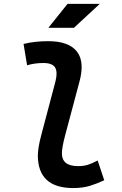

<svg xmlns="http://www.w3.org/2000/svg" viewBox="-20 -953 626 983"><path d="M355 9.8Q173.8 9.8 173.8 -157.7Q173.8 -174.3 178 -201.4Q182.1 -228.5 194.3 -272.9L263.7 -535.2Q269.5 -558.1 269.5 -575.7Q269.5 -595.2 262.2 -607.4Q248 -630.4 202.1 -630.4Q181.6 -630.4 160.4 -627.7Q139.2 -625 118.7 -618.7L100.6 -728Q131.8 -735.8 163.6 -739Q195.3 -742.2 226.6 -742.2Q331.5 -742.2 373 -689.9Q397.9 -658.7 397.9 -608.9Q397.9 -575.2 386.2 -532.7L316.9 -272.9Q305.2 -230 301 -205.6Q296.9 -181.2 296.9 -168.5Q296.4 -102.5 379.9 -102.5Q407.7 -102.5 429.2 -109.1Q450.7 -115.7 480 -131.3L513.7 -30.3Q479.5 -13.7 441.7 -2Q403.8 9.8 355 9.8ZM227.5 -810.5 325.7 -933.1H490.7L358.4 -810.5Z"/></svg>

Font: CaskaydiaCove NFP SemiBold
Style: Italic
Weight: 600
Italic angle: -10°
Designer: Aaron Bell
Foundry: Saja Typeworks
Version: Version 2111.001; VTT 6.35;Nerd Fonts 3.1.1